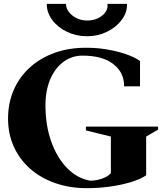

<svg xmlns="http://www.w3.org/2000/svg" viewBox="-20 -965 844 1001"><path d="M433 16Q343 16 267.5 -10.5Q192 -37 137 -85.5Q82 -134 52 -200.5Q22 -267 22 -347Q22 -429 52 -497Q82 -565 137 -614.5Q192 -664 267.5 -690.5Q343 -717 433 -716Q486 -716 539 -707Q592 -698 637 -682.5Q682 -667 710 -647V-515H627Q628 -586 571.5 -630.5Q515 -675 410 -675Q354 -675 310 -642Q266 -609 241.5 -550.5Q217 -492 217 -415Q217 -312 247 -227.5Q277 -143 329.5 -89Q382 -35 450 -23Q481 -23 511.5 -33.5Q542 -44 558 -62V-253L428 -285V-305H804V-289L742 -253V-51Q713 -31 664 -16Q615 -1 555 7.5Q495 16 433 16ZM434 -776Q377 -776 328.5 -799.5Q280 -823 251.5 -862Q223 -901 224 -945H324Q324 -922 339.5 -902Q355 -882 380 -870Q405 -858 434 -858Q466 -858 491 -870Q516 -882 530 -902Q544 -922 540 -945H642Q644 -901 615 -862Q586 -823 538 -799.5Q490 -776 434 -776Z"/></svg>

Font: Wittgenstein Black
Style: Regular
Weight: 900
Designer: Jörg Drees
Foundry: Jörg Drees
Version: Version 1.303; ttfautohint (v1.8.4.7-5d5b)